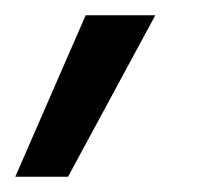

<svg xmlns="http://www.w3.org/2000/svg" viewBox="-41 -116 288 251"><path d="M-21 115 71 -96H162L48 115Z"/></svg>

Font: Figtree
Style: Italic
Weight: 400
Italic angle: -9.5°
Foundry: Erik Kennedy
Version: Version 2.001; ttfautohint (v1.8.4.7-5d5b);gftools[0.9.27]